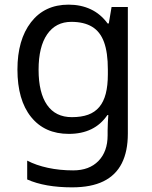

<svg xmlns="http://www.w3.org/2000/svg" viewBox="-20 -566 655 826"><path d="M275 -546Q328 -546 370.5 -526Q413 -506 443 -465H448L460 -536H530V9Q530 85 504 136.5Q478 188 425 214Q372 240 290 240Q232 240 183.5 231.5Q135 223 97 206V125Q135 145 186 156Q237 167 295 167Q364 167 403.5 126.5Q443 86 443 16V-5Q443 -17 444 -39.5Q445 -62 446 -71H442Q414 -30 372.5 -10Q331 10 276 10Q172 10 113.5 -63Q55 -136 55 -267Q55 -395 113.5 -470.5Q172 -546 275 -546ZM287 -472Q220 -472 183 -418.5Q146 -365 146 -266Q146 -167 182.5 -114.5Q219 -62 289 -62Q330 -62 359 -72.5Q388 -83 407 -105.5Q426 -128 435 -163Q444 -198 444 -246V-267Q444 -340 427.5 -385Q411 -430 376 -451Q341 -472 287 -472Z"/></svg>

Font: oriya115
Style: Regular
Weight: 400
Designer: Amélie Bonet and Sol Matas
Foundry: Google LLC
Version: Version 2.003